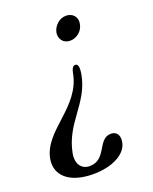

<svg xmlns="http://www.w3.org/2000/svg" viewBox="-169 -583 700 876"><g transform="rotate(-20 181.0 -145.0)"><path d="M131 216C227 216 295 177 304 124C311 87 292 70 268 70C202 70 212 176 128 176C90 176 65 146 74 95C100 -45 211 -97 235 -231C239 -256 240 -281 223 -281C212 -281 205 -270 201 -250C173 -92 -8 -47 -31 84C-44 161 16 216 131 216ZM193 -449C188 -417 208 -392 240 -392C272 -392 302 -417 307 -449C314 -481 292 -506 260 -506C228 -506 200 -481 193 -449Z"/></g></svg>

Font: RL Madena Oblique
Style: Regular
Weight: 400
Italic angle: -10°
Designer: I Kadek Wantara Putra
Foundry: Roughlines ID
Version: Version 1.000;Glyphs 3.1.2 (3151)